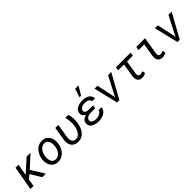

<svg xmlns="http://www.w3.org/2000/svg" viewBox="369 -2379 3957 3957"><g transform="rotate(-45 2347.5 -400.5)"><path d="M240.2 -231.9 153.8 -164.1 125.5 0H37.1L128.9 -528.3H217.3L172.4 -273.9L231.4 -328.6L453.1 -528.3H566.9L305.7 -290L485.4 0H380.9Z M640.6 -265.6Q645 -301.3 656 -335.7Q667 -370.1 684.1 -400.6Q701.2 -431.2 724.4 -456.8Q747.6 -482.4 776.1 -500.7Q804.7 -519 838.6 -529.1Q872.6 -539.1 911.6 -538.1Q967.3 -536.6 1006.6 -513.4Q1045.9 -490.2 1069.8 -452.9Q1093.8 -415.5 1102.8 -367.9Q1111.8 -320.3 1106.4 -270.5L1105.5 -259.3Q1098.6 -206.1 1076.9 -156.7Q1055.2 -107.4 1020.5 -70.1Q985.8 -32.7 938.7 -10.7Q891.6 11.2 834 9.8Q778.8 8.3 739.5 -14.4Q700.2 -37.1 676.3 -74.2Q652.3 -111.3 643.1 -158.2Q633.8 -205.1 639.2 -254.9ZM727.5 -254.9Q725.1 -234.4 725.3 -212.4Q725.6 -190.4 729.2 -169.4Q732.9 -148.4 740.7 -129.4Q748.5 -110.4 761.7 -95.9Q774.9 -81.5 793.7 -72.8Q812.5 -64 837.9 -63Q878.4 -61.5 909.7 -79.1Q940.9 -96.7 963.1 -125Q985.4 -153.3 998.5 -188.7Q1011.7 -224.1 1017.1 -259.3L1018.1 -270Q1021.5 -300.8 1019.3 -334.5Q1017.1 -368.2 1004.9 -396.7Q992.7 -425.3 969.2 -444.1Q945.8 -462.9 907.7 -464.4Q866.7 -465.8 835.4 -448Q804.2 -430.2 782.2 -401.4Q760.3 -372.6 747.1 -336.7Q733.9 -300.8 729 -265.6Z M1377.4 -528.3 1327.1 -225.1Q1323.7 -196.8 1325.4 -168.2Q1327.1 -139.6 1337.4 -116.5Q1347.7 -93.3 1368.2 -78.4Q1388.7 -63.5 1423.3 -62.5Q1451.2 -62 1473.9 -71.3Q1496.6 -80.6 1514.6 -96.9Q1532.7 -113.3 1546.9 -134.8Q1561 -156.2 1571.3 -180.4Q1581.5 -204.6 1588.1 -229.5Q1594.7 -254.4 1598.1 -277.3Q1607.4 -340.3 1603 -404.3Q1598.6 -468.3 1581.5 -529.3L1670.4 -528.3Q1689 -467.3 1691.7 -403.6Q1694.3 -339.8 1686 -276.9Q1681.2 -240.7 1671.1 -205.3Q1661.1 -169.9 1645.5 -137.7Q1629.9 -105.5 1608.6 -78.1Q1587.4 -50.8 1559.6 -30.8Q1531.7 -10.7 1497.8 0.2Q1463.9 11.2 1422.9 10.3Q1369.1 9.3 1331.5 -9Q1293.9 -27.3 1271.5 -59.1Q1249 -90.8 1241 -133.8Q1232.9 -176.8 1238.8 -227.1L1289.6 -528.3Z M2048.3 -233.9Q2024.4 -233.9 1998 -231Q1971.7 -228 1949 -218.5Q1926.3 -209 1910.2 -191.7Q1894 -174.3 1890.6 -145Q1888.7 -128.4 1893.8 -115.7Q1898.9 -103 1908.9 -94Q1918.9 -85 1932.4 -78.9Q1945.8 -72.8 1960.4 -69.1Q1975.1 -65.4 1990 -64Q2004.9 -62.5 2017.1 -62.5Q2040.5 -62 2066.4 -66.9Q2092.3 -71.8 2115.2 -82.8Q2138.2 -93.8 2155.3 -111.8Q2172.4 -129.9 2177.7 -155.8L2266.1 -156.2Q2260.7 -109.9 2236.3 -77.9Q2211.9 -45.9 2176 -26.1Q2140.1 -6.3 2097.7 2.2Q2055.2 10.7 2014.2 9.8Q1990.7 9.3 1965.3 5.9Q1939.9 2.4 1915.8 -4.9Q1891.6 -12.2 1870.1 -24.2Q1848.6 -36.1 1832.8 -53Q1816.9 -69.8 1808.3 -92.5Q1799.8 -115.2 1801.8 -144.5Q1803.2 -171.9 1814 -192.6Q1824.7 -213.4 1841.8 -229Q1858.9 -244.6 1880.9 -255.4Q1902.8 -266.1 1926.8 -273.9Q1910.6 -281.7 1897 -292.2Q1883.3 -302.7 1873 -315.9Q1862.8 -329.1 1857.2 -345.2Q1851.6 -361.3 1852.5 -380.4Q1853.5 -411.1 1864.7 -435.1Q1876 -459 1894.3 -476.6Q1912.6 -494.1 1936.5 -506.1Q1960.4 -518.1 1986.8 -525.1Q2013.2 -532.2 2040.8 -535.2Q2068.4 -538.1 2094.2 -537.6Q2130.4 -536.6 2167 -527.6Q2203.6 -518.6 2232.9 -499.5Q2262.2 -480.5 2280.8 -451.2Q2299.3 -421.9 2298.8 -380.4L2211.9 -380.9Q2212.4 -404.3 2200.9 -419.9Q2189.5 -435.5 2171.4 -445.3Q2153.3 -455.1 2132.1 -459.5Q2110.8 -463.9 2091.3 -464.4Q2069.8 -464.8 2044.9 -461.4Q2020 -458 1998 -448.5Q1976.1 -439 1959.7 -422.6Q1943.4 -406.2 1939.9 -380.4Q1936.5 -356 1946.5 -341.6Q1956.5 -327.1 1973.4 -319.3Q1990.2 -311.5 2011 -309.1Q2031.7 -306.6 2050.3 -306.2L2171.4 -305.7L2158.7 -233.4ZM2151.9 -811H2248L2134.3 -622.1H2087.9Z M2603.5 -129.9 2606 -96.7 2620.1 -130.4 2826.2 -528.3H2919.9L2627.9 0H2560.5L2432.6 -528.3L2517.6 -528.8Z M3471.2 -451.2H3302.7L3254.4 -157.7Q3252.4 -139.2 3253.2 -122.8Q3253.9 -106.4 3259.8 -94.2Q3265.6 -82 3277.8 -74.7Q3290 -67.4 3311 -67.4Q3330.1 -67.4 3347.9 -73.5Q3365.7 -79.6 3382.8 -87.9L3397 -22.9Q3346.2 11.2 3285.2 9.8Q3246.1 8.8 3221.4 -5.4Q3196.8 -19.5 3183.6 -43Q3170.4 -66.4 3166.7 -97.4Q3163.1 -128.4 3167 -163.1L3214.4 -451.2H3043.5L3057.1 -528.3H3484.9Z M3649.4 -528.3H3904.3L3842.8 -156.2Q3840.8 -137.2 3841.8 -120.8Q3842.8 -104.5 3848.9 -92.5Q3855 -80.6 3867.4 -73.7Q3879.9 -66.9 3901.4 -66.9Q3921.9 -66.9 3939.9 -73Q3958 -79.1 3976.1 -87.9L3989.7 -22.9Q3963.4 -5.9 3935.5 2.2Q3907.7 10.3 3876 9.3Q3836.9 8.3 3812 -5.4Q3787.1 -19 3773.2 -42.2Q3759.3 -65.4 3755.4 -96.2Q3751.5 -127 3754.9 -162.1L3802.2 -449.7H3635.3Z M4364.3 -129.9 4366.7 -96.7 4380.9 -130.4 4586.9 -528.3H4680.7L4388.7 0H4321.3L4193.4 -528.3L4278.3 -528.8Z"/></g></svg>

Font: Roboto Mono
Style: Italic
Weight: 400
Designer: Google
Version: Version 2.000985; 2015; ttfautohint (v1.3)